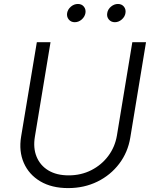

<svg xmlns="http://www.w3.org/2000/svg" viewBox="-20 -941 775 972"><path d="M325.2 11.2Q241.7 11.2 184.1 -22.9Q126.5 -57.1 100.6 -116.2Q74.7 -175.3 86.9 -249.5L166.5 -727.5H235.8L156.7 -249.5Q147 -191.9 165.3 -147.5Q183.6 -103 225.1 -78.1Q266.6 -53.2 327.6 -53.2Q390.6 -53.2 442.4 -79.6Q494.1 -106 528.1 -151.4Q562 -196.8 571.8 -254.4L649.9 -727.5H719.2L639.6 -244.6Q627.4 -169.9 583.5 -112.1Q539.6 -54.2 472.9 -21.5Q406.2 11.2 325.2 11.2ZM561.5 -828.6Q542.5 -828.6 531 -842.3Q519.5 -856 522.9 -875Q525.9 -894 542 -907.5Q558.1 -920.9 577.1 -920.9Q596.2 -920.9 607.2 -907.5Q618.2 -894 615.2 -875Q612.3 -856 596.4 -842.3Q580.6 -828.6 561.5 -828.6ZM358.4 -828.6Q339.4 -828.6 328.1 -842.3Q316.9 -856 319.8 -875Q323.2 -894 339.1 -907.5Q355 -920.9 374.5 -920.9Q393.6 -920.9 404.5 -907.5Q415.5 -894 412.6 -875Q409.2 -856 393.6 -842.3Q377.9 -828.6 358.4 -828.6Z"/></svg>

Font: Inter Light
Style: Italic
Weight: 300
Italic angle: -9.3988°
Designer: Rasmus Andersson
Foundry: rsms
Version: Version 4.001;git-66647c0bb